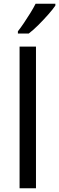

<svg xmlns="http://www.w3.org/2000/svg" viewBox="-20 -1010 317 1030"><path d="M173 0H85V-760H173ZM277 -980Q265 -962 240 -933.5Q215 -905 186.5 -876.5Q158 -848 134 -830H76V-842Q91 -861 108.5 -887Q126 -913 143 -940.5Q160 -968 171 -990H277Z"/></svg>

Font: Noto Sans Living
Style: Regular
Weight: 400
Designer: Monotype Design Team
Foundry: Monotype Imaging Inc.
Version: Version 2.013; ttfautohint (v1.8.4.7-5d5b)